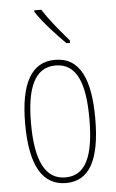

<svg xmlns="http://www.w3.org/2000/svg" viewBox="-55 -801 512 849"><g transform="rotate(-5 201.5 -376.5)"><path d="M161 -763H130V-756C163 -705 221 -644 259 -606H275V-617C236 -663 196 -708 161 -763ZM357 -264C357 -433 315 -537 202 -537C96 -537 46 -444 46 -266C46 -80 100 10 204 10C306 10 357 -77 357 -264ZM72 -266C72 -424 110 -512 202 -512C298 -512 331 -418 331 -265C331 -94 291 -15 203 -15C113 -15 72 -102 72 -266Z"/></g></svg>

Font: Noto Sans Armenian ExtraCondensed Thin
Style: Regular
Weight: 100
Width: 2
Designer: Monotype Design Team
Foundry: Monotype Imaging Inc.
Version: Version 2.008